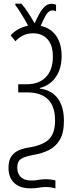

<svg xmlns="http://www.w3.org/2000/svg" viewBox="-20 -865 434 1069"><path d="M266.6 -843.8Q280.8 -843.8 292 -837.9V-802.2Q284.2 -807.1 273.4 -807.1Q250.5 -807.1 235.4 -780.5Q220.2 -753.9 206.5 -720.7Q262.2 -709.5 292.7 -665.3Q323.2 -621.1 323.2 -553.7Q323.2 -483.4 291.3 -436.8Q259.3 -390.1 202.1 -375V-371.6Q267.6 -363.3 301.8 -316.9Q335.9 -270.5 335.9 -192.4Q335.9 -125 313 -86.4Q290 -47.9 251.2 -28.8Q212.4 -9.8 165 -2.4Q118.2 6.3 97.2 19.8Q76.2 33.2 76.2 69.3Q76.2 101.6 95.9 120.8Q115.7 140.1 154.3 140.1Q176.3 140.1 194.8 136.5Q213.4 132.8 234.9 132.8Q261.7 132.8 288.6 139.6V184.1Q263.7 176.3 234.9 176.3Q214.8 176.3 196.5 179.9Q178.2 183.6 149.9 183.6Q90.3 183.6 58.8 153.3Q27.3 123 27.3 69.3Q27.3 27.3 44.4 3.9Q61.5 -19.5 89.6 -30.3Q117.7 -41 150.9 -45.4Q223.1 -58.6 254.9 -92Q286.6 -125.5 286.6 -194.3Q286.6 -350.6 129.9 -350.6H81.5V-396H129.9Q196.8 -396 235.6 -435.8Q274.4 -475.6 274.4 -550.3Q274.4 -612.8 244.9 -646.2Q215.3 -679.7 164.1 -679.7Q132.3 -679.7 107.9 -667.2Q83.5 -654.8 65.9 -635.3L39.1 -668.5Q77.6 -710.4 136.2 -721.7Q129.9 -735.4 116.9 -757.6Q104 -779.8 89.8 -801.8Q75.7 -823.7 65.4 -836.4V-844.7H99.1Q116.7 -824.7 135 -797.1Q153.3 -769.5 172.9 -734.9Q185.1 -762.7 198.7 -787.6Q212.4 -812.5 228.8 -828.1Q245.1 -843.8 266.6 -843.8Z"/></svg>

Font: Open Sans Condensed Light
Style: Regular
Weight: 300
Width: 3
Designer: Monotype Design Team
Foundry: Monotype Imaging Inc.
Version: Version 3.003; ttfautohint (v1.8.4)